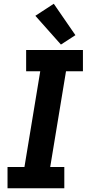

<svg xmlns="http://www.w3.org/2000/svg" viewBox="-20 -1001 472 1021"><path d="M20 0H322V-113H247L331 -622H421V-735H119V-622H194L110 -113H20ZM304 -764 381 -814 266 -981 168 -917Z"/></svg>

Font: Iosevka Sparkle XBdObl
Style: Regular
Weight: 800
Italic angle: -9°
Designer: Belleve Invis
Foundry: Belleve Invis
Version: Version 4.5.0; ttfautohint (v1.8.3)